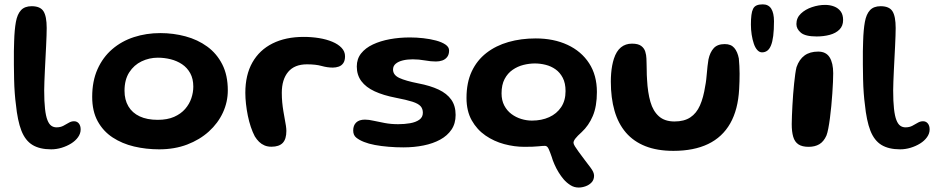

<svg xmlns="http://www.w3.org/2000/svg" viewBox="-20 -659 4327 882"><path d="M215 27Q162.5 27 129.2 6.8Q96 -13.5 78.2 -59Q60.5 -104.5 53 -180Q50 -201 47.8 -231Q45.5 -261 44.8 -295Q44 -329 43.8 -362.2Q43.5 -395.5 43.8 -423.5Q44 -451.5 45 -469.5Q46.5 -522.5 53 -558.2Q59.5 -594 76.5 -612.2Q93.5 -630.5 125.5 -630.5Q165 -630.5 179.8 -607.2Q194.5 -584 194.5 -530.5Q194.5 -517 193.8 -495.2Q193 -473.5 191.8 -447Q190.5 -420.5 189 -392Q187.5 -363.5 186.2 -336Q185 -308.5 184 -284.8Q183 -261 183 -244Q183 -192.5 186.8 -159.2Q190.5 -126 197.8 -107.5Q205 -89 215.5 -81.5Q226 -74 239.5 -74Q257.5 -74 270.8 -81Q284 -88 295.8 -95Q307.5 -102 320 -102Q334 -102 342.2 -91.8Q350.5 -81.5 350.5 -64.5Q350.5 -45.5 338.5 -28.8Q326.5 -12 306.8 0.2Q287 12.5 263 19.8Q239 27 215 27Z M711 27Q651 27 596 14Q541 1 497.5 -27.5Q454 -56 428.8 -102Q403.5 -148 403.5 -214Q403.5 -286.5 428 -341.2Q452.5 -396 495.5 -433Q538.5 -470 595.2 -488.5Q652 -507 716.5 -507Q776.5 -507 832.2 -492Q888 -477 931.8 -445.2Q975.5 -413.5 1001 -363.5Q1026.5 -313.5 1026.5 -244Q1026.5 -190.5 1004 -141.8Q981.5 -93 939.5 -55Q897.5 -17 839.8 5Q782 27 711 27ZM704.5 -108.5Q748.5 -108.5 779.8 -122.2Q811 -136 830.5 -158.5Q850 -181 859 -207.8Q868 -234.5 868 -261Q868 -297 854 -322.5Q840 -348 816.5 -363.8Q793 -379.5 764 -386.8Q735 -394 705 -394Q665.5 -394 630.5 -377.2Q595.5 -360.5 573.8 -326.8Q552 -293 552 -242Q552 -200.5 569.8 -170.5Q587.5 -140.5 621.5 -124.5Q655.5 -108.5 704.5 -108.5Z M1227 15Q1209 15 1195 9Q1181 3 1170.2 -7.5Q1159.5 -18 1150.5 -32.5Q1140.5 -51.5 1132.2 -76Q1124 -100.5 1118.5 -127.5Q1113 -154.5 1110 -181.5Q1107 -208.5 1107 -232.5Q1107 -315 1139.5 -372.2Q1172 -429.5 1232.2 -459.5Q1292.5 -489.5 1375 -489.5Q1411.5 -489.5 1445.5 -484Q1479.5 -478.5 1506.5 -467.2Q1533.5 -456 1549.2 -439.2Q1565 -422.5 1565 -400.5Q1565 -380.5 1557 -369Q1549 -357.5 1536 -353Q1523 -348.5 1509 -348.5Q1484 -348.5 1457.2 -356Q1430.5 -363.5 1390 -363.5Q1333 -363.5 1303.8 -328.8Q1274.5 -294 1274.5 -232.5Q1274.5 -210 1276.5 -188.8Q1278.5 -167.5 1281.8 -148Q1285 -128.5 1288.2 -111.5Q1291.5 -94.5 1293.5 -81Q1295.5 -67.5 1295.5 -57.5Q1295.5 -20 1278.8 -2.5Q1262 15 1227 15Z M1833 18Q1799 18 1765.2 15.2Q1731.5 12.5 1702.2 7Q1673 1.5 1652 -7Q1630.5 -15.5 1616.5 -26.8Q1602.5 -38 1602.5 -59.5Q1602.5 -83 1616.2 -96.2Q1630 -109.5 1656.5 -109.5Q1674 -109.5 1696.8 -104.2Q1719.5 -99 1748 -93.8Q1776.5 -88.5 1809 -88.5Q1838.5 -88.5 1864.2 -93Q1890 -97.5 1906.2 -109Q1922.5 -120.5 1922.5 -141Q1922.5 -159.5 1912 -171.2Q1901.5 -183 1874.5 -191.8Q1847.5 -200.5 1798 -210Q1741 -221 1701 -239.5Q1661 -258 1640 -286.2Q1619 -314.5 1619 -353.5Q1619 -388.5 1638.8 -413.5Q1658.5 -438.5 1693 -454.8Q1727.5 -471 1771.2 -479Q1815 -487 1863 -487Q1893 -487 1924.5 -483.5Q1956 -480 1983 -472.8Q2010 -465.5 2026.5 -454.2Q2043 -443 2043 -427Q2043 -408.5 2034.2 -397.2Q2025.5 -386 2011.8 -381.2Q1998 -376.5 1982.5 -376.5Q1959 -376.5 1931.5 -381.5Q1904 -386.5 1875.5 -386.5Q1851 -386.5 1830.5 -381.5Q1810 -376.5 1797.8 -366.2Q1785.5 -356 1785.5 -339.5Q1785.5 -314.5 1814.2 -301Q1843 -287.5 1901.5 -276Q1956.5 -265.5 1994.8 -247.5Q2033 -229.5 2053 -201.2Q2073 -173 2073 -131Q2073 -91.5 2054 -63.5Q2035 -35.5 2002 -17.5Q1969 0.5 1925.8 9.2Q1882.5 18 1833 18Z M2638 202.5Q2617 202.5 2599.8 191.2Q2582.5 180 2569.5 165Q2557.5 151 2546.2 132.8Q2535 114.5 2526.8 95.5Q2518.5 76.5 2514 60.5Q2507 40 2500.5 25.5Q2494 11 2483.5 11Q2473.5 11 2452.5 13.2Q2431.5 15.5 2388.5 15.5Q2343 15.5 2296.2 3Q2249.5 -9.5 2210.2 -36.5Q2171 -63.5 2147 -106.2Q2123 -149 2123 -209Q2123 -279.5 2147 -330.8Q2171 -382 2214.5 -415.8Q2258 -449.5 2315.8 -466Q2373.5 -482.5 2441 -482.5Q2523.5 -482.5 2587 -453Q2650.5 -423.5 2686.2 -368.5Q2722 -313.5 2722 -236.5Q2722 -170.5 2703.2 -126.2Q2684.5 -82 2652 -52Q2632.5 -34.5 2623.5 -23Q2614.5 -11.5 2614.5 -3Q2614.5 2.5 2621.2 13.5Q2628 24.5 2638 38Q2651.5 56 2665.5 75Q2679.5 94 2693.5 112Q2701 122 2705 131Q2709 140 2709 148Q2709 166.5 2698 178.5Q2687 190.5 2670.5 196.5Q2654 202.5 2638 202.5ZM2423.5 -105Q2468 -105 2502.8 -120.8Q2537.5 -136.5 2557.8 -166.8Q2578 -197 2578 -240.5Q2578 -277 2565.2 -301.5Q2552.5 -326 2532 -340.5Q2511.5 -355 2486.8 -361.2Q2462 -367.5 2437 -367.5Q2411.5 -367.5 2384.5 -360.8Q2357.5 -354 2334.8 -338.2Q2312 -322.5 2298 -296Q2284 -269.5 2284 -230Q2284 -198 2296.5 -174.2Q2309 -150.5 2329.5 -135.2Q2350 -120 2374.5 -112.5Q2399 -105 2423.5 -105Z M3073.5 34Q2999 34 2944.8 12.5Q2890.5 -9 2855.2 -50Q2820 -91 2803 -150Q2786 -209 2786 -284.5Q2786 -303.5 2787.5 -322Q2789 -340.5 2792.2 -357.8Q2795.5 -375 2800 -389Q2811.5 -424.5 2832.5 -441.5Q2853.5 -458.5 2883 -458.5Q2911.5 -458.5 2925.5 -448Q2939.5 -437.5 2944.2 -421.8Q2949 -406 2949.5 -390.5Q2950 -380 2950.2 -367.2Q2950.5 -354.5 2950.8 -341Q2951 -327.5 2951.2 -315Q2951.5 -302.5 2952.5 -292Q2955.5 -234 2967.8 -191.2Q2980 -148.5 3006.8 -124.8Q3033.5 -101 3078.5 -101Q3123 -101 3151.2 -119.8Q3179.5 -138.5 3195.5 -174.8Q3211.5 -211 3219.5 -263.5Q3222.5 -278 3224.2 -293.2Q3226 -308.5 3227.2 -324Q3228.5 -339.5 3230.2 -355Q3232 -370.5 3234.5 -386Q3241.5 -419 3258.8 -437.8Q3276 -456.5 3309.5 -456.5Q3338 -456.5 3353 -439Q3368 -421.5 3374 -390.5Q3375.5 -373.5 3376.5 -356Q3377.5 -338.5 3377.5 -320.8Q3377.5 -303 3377 -285.2Q3376.5 -267.5 3375.5 -250Q3370.5 -155.5 3334.5 -92.2Q3298.5 -29 3233 2.5Q3167.5 34 3073.5 34Z M3480.5 -418.5Q3468.5 -418.5 3458.8 -429.2Q3449 -440 3442.8 -458.5Q3436.5 -477 3433 -499.8Q3429.5 -522.5 3429.5 -546Q3429.5 -572 3431.8 -589.8Q3434 -607.5 3439.5 -618.5Q3445 -629.5 3455.8 -634.2Q3466.5 -639 3484 -639Q3497 -639 3506.8 -634Q3516.5 -629 3522.8 -619.2Q3529 -609.5 3532.2 -595Q3535.5 -580.5 3535.5 -561.5Q3535.5 -521.5 3532 -494Q3528.5 -466.5 3521.5 -449.8Q3514.5 -433 3504.2 -425.8Q3494 -418.5 3480.5 -418.5Z M3694.5 15.5Q3664.5 15.5 3647.5 4Q3630.5 -7.5 3623.8 -30.8Q3617 -54 3617 -89Q3617 -105.5 3618 -127.8Q3619 -150 3620.2 -175Q3621.5 -200 3623.5 -225.8Q3625.5 -251.5 3628 -275.5Q3630.5 -299.5 3633.2 -319Q3636 -338.5 3639 -350.5Q3651.5 -386.5 3676 -404.2Q3700.5 -422 3738.5 -422Q3774.5 -422 3791 -395.8Q3807.5 -369.5 3807.5 -322.5Q3807.5 -306.5 3806.5 -282.2Q3805.5 -258 3803.5 -229.8Q3801.5 -201.5 3798.8 -172.2Q3796 -143 3792.5 -116.2Q3789 -89.5 3785 -68.8Q3781 -48 3776.5 -36.5Q3764 -8.5 3743.8 3.5Q3723.5 15.5 3694.5 15.5ZM3731.5 -491.5Q3679.5 -491.5 3659 -508.8Q3638.5 -526 3638.5 -548.5Q3638.5 -577 3659 -596.5Q3679.5 -616 3710 -626.2Q3740.5 -636.5 3770.5 -636.5Q3793 -636.5 3811.8 -629.2Q3830.5 -622 3841.8 -606.8Q3853 -591.5 3853 -567Q3853 -540 3836.2 -523.2Q3819.5 -506.5 3791.8 -499Q3764 -491.5 3731.5 -491.5Z M4115 27Q4062.5 27 4029.2 6.8Q3996 -13.5 3978.2 -59Q3960.5 -104.5 3953 -180Q3950 -201 3947.8 -231Q3945.5 -261 3944.8 -295Q3944 -329 3943.8 -362.2Q3943.5 -395.5 3943.8 -423.5Q3944 -451.5 3945 -469.5Q3946.5 -522.5 3953 -558.2Q3959.5 -594 3976.5 -612.2Q3993.5 -630.5 4025.5 -630.5Q4065 -630.5 4079.8 -607.2Q4094.5 -584 4094.5 -530.5Q4094.5 -517 4093.8 -495.2Q4093 -473.5 4091.8 -447Q4090.5 -420.5 4089 -392Q4087.5 -363.5 4086.2 -336Q4085 -308.5 4084 -284.8Q4083 -261 4083 -244Q4083 -192.5 4086.8 -159.2Q4090.5 -126 4097.8 -107.5Q4105 -89 4115.5 -81.5Q4126 -74 4139.5 -74Q4157.5 -74 4170.8 -81Q4184 -88 4195.8 -95Q4207.5 -102 4220 -102Q4234 -102 4242.2 -91.8Q4250.5 -81.5 4250.5 -64.5Q4250.5 -45.5 4238.5 -28.8Q4226.5 -12 4206.8 0.2Q4187 12.5 4163 19.8Q4139 27 4115 27Z"/></svg>

Font: Gluten Medium
Style: Regular
Weight: 500
Designer: Tyler Finck
Foundry: Etcetera Type Company
Version: Version 1.300